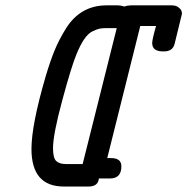

<svg xmlns="http://www.w3.org/2000/svg" viewBox="-20 -659 692 709"><path d="M96.2 -108.9Q96.2 -197.8 148.9 -377.9Q166 -435.1 182.1 -474.1Q198.2 -513.2 224.1 -554.7Q250 -596.2 287.6 -617.7Q325.2 -639.2 373 -639.2H416Q425.8 -639.2 439.9 -634.8Q447.8 -638.7 462.9 -639.2H613.8Q629.9 -639.2 638.9 -632.1Q647.9 -625 649.9 -619.4Q651.9 -613.8 651.9 -607.9Q651.9 -606 625 -498Q618.2 -469.2 585.9 -469.2H582Q542 -469.2 542 -500Q542 -513.2 556.2 -563H498L376 -75.2H390.1Q428.2 -75.2 428.2 -44.9Q428.2 0 386.2 0H345.2Q342.3 29.8 307.1 29.8H216.8Q96.2 30.3 96.2 -108.9ZM175.8 -111.8Q175.8 -75.7 187.5 -64.5Q199.2 -53.2 224.1 -53.2H256.8H285.2L411.1 -555.2H373Q356.9 -555.2 346.9 -553Q336.9 -550.8 321 -543Q305.2 -535.2 290.5 -513.7Q275.9 -492.2 262.2 -458Q244.1 -415 210 -288.8Q175.8 -162.6 175.8 -111.8Z"/></svg>

Font: CMU Typewriter Text
Style: BoldItalic
Weight: 700
Italic angle: -14.04°
Version: Version 0.7.0